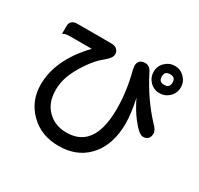

<svg xmlns="http://www.w3.org/2000/svg" viewBox="-177 -1012 1354 1305"><g transform="rotate(30 500.0 -359.5)"><path d="M809.6 -717.3Q799.8 -707.5 799.8 -686.5Q799.8 -664.6 809.8 -654.5Q819.8 -644.5 841.8 -644.5Q863.8 -644.5 873.8 -654.5Q883.8 -664.6 883.8 -686Q883.8 -707.5 873.8 -717.5Q863.8 -727.5 841.8 -727.5Q819.8 -727.5 809.6 -717.3ZM949.2 -686.5Q949.2 -640.6 917.2 -609.9Q885.3 -579.1 841.8 -579.1Q796.9 -579.1 766.1 -611.1Q735.4 -643.1 735.4 -686.5Q735.4 -731.4 767.3 -762.2Q799.3 -793 843 -793Q886.7 -793 918 -761Q949.2 -729 949.2 -686.5ZM114.3 -227.5Q114.3 -423.3 293.5 -610.4H125Q93.8 -610.4 80.1 -604L67.4 -598.1V-659.7Q67.4 -681.6 80.1 -694.3Q94.7 -709 125 -709H386.7Q420.9 -709 436.5 -692.9Q450.2 -679.7 450.2 -656.2Q450.2 -641.1 437.5 -624.5Q424.8 -607.4 398.9 -586.9Q352.1 -549.8 305.4 -480Q258.8 -410.2 239.7 -355.5Q220.7 -301.3 220.7 -247.1Q220.7 -147.5 279.1 -89.4Q337.4 -31.2 427.5 -31.2Q517.6 -31.2 570.3 -84Q645.5 -159.2 645.5 -341.8Q645.5 -480.5 607.4 -624L602.5 -655.8V-656.2Q602.5 -681.2 616.5 -695.1Q630.4 -709 659.2 -709Q695.3 -709 715.8 -662.1Q796.4 -504.4 908.7 -383.3Q945.3 -348.6 945.3 -321.5Q945.3 -294.4 931.4 -280.5Q917.5 -266.6 892.6 -266.6Q860.8 -266.6 800.3 -345.7Q759.8 -397.9 722.7 -475.1Q747.1 -365.7 747.1 -284.9Q747.1 -204.1 725.6 -138.2Q701.2 -63 648.4 -10.3Q564 74.2 426.8 74.2Q289.1 74.2 201.2 -13.7Q114.3 -100.6 114.3 -227.5Z"/></g></svg>

Font: YuPearl-SemiBold
Style: SemiBold
Weight: 600
Designer: Max Yao
Foundry: Max-Everyday
Version: Version 1.011; ttfautohint (v1.8.3)